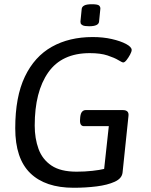

<svg xmlns="http://www.w3.org/2000/svg" viewBox="-20 -881 712 907"><path d="M401 -757Q379 -757 370.5 -761.5Q362 -766 361 -771.5Q360 -777 360 -779L366 -839Q367 -849 378 -855Q389 -861 414 -861Q443 -861 449 -854Q455 -847 454 -839L448 -779Q446 -757 401 -757ZM328 6Q194 6 123 -63Q52 -132 52 -275Q52 -424 97.5 -519Q143 -614 225 -660Q307 -706 418 -706Q467 -706 508.5 -696.5Q550 -687 576 -673Q602 -659 602 -645Q602 -637 594.5 -623Q587 -609 578 -597.5Q569 -586 562 -586Q557 -586 539 -597Q521 -608 488 -619Q455 -630 404 -630Q272 -630 208 -539Q144 -448 144 -288Q144 -227 162 -177.5Q180 -128 223 -99Q266 -70 342 -70Q381 -70 416.5 -74Q452 -78 472 -83L494 -285H377Q357 -285 358 -313L359 -328Q361 -346 368 -353.5Q375 -361 385 -361H560Q590 -361 587 -334L559 -66Q556 -38 522 -22.5Q488 -7 436.5 -0.5Q385 6 328 6Z"/></svg>

Font: Asap
Style: Italic
Weight: 400
Italic angle: -6°
Designer: Pablo Cosgaya
Foundry: Omnibus-Type
Version: Version 3.001; ttfautohint (v1.8.3)